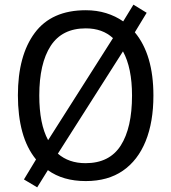

<svg xmlns="http://www.w3.org/2000/svg" viewBox="-20 -862 736 826"><path d="M640 -451Q640 -337 606.5 -254.5Q573 -172 508.5 -127.5Q444 -83 349 -83Q251 -83 186 -130L140 -56L83 -90L135 -176Q95 -225 76 -294.5Q57 -364 57 -452Q57 -623 129.5 -720.5Q202 -818 349 -818Q396 -818 436.5 -805.5Q477 -793 510 -770L554 -842L611 -807L560 -723Q640 -627 640 -451ZM149 -451Q149 -329 187 -259L466 -698Q421 -740 349 -740Q247 -740 198 -664.5Q149 -589 149 -451ZM548 -451Q548 -570 509 -641L229 -201Q276 -160 348 -160Q451 -160 499.5 -236Q548 -312 548 -451Z"/></svg>

Font: Noto Sans Kannada UI SemiCondensed
Style: Regular
Weight: 400
Width: 4
Designer: Jelle Bosma - Monotype Design Team
Foundry: Monotype Imaging Inc.
Version: Version 2.005; ttfautohint (v1.8.4.7-5d5b)